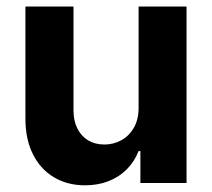

<svg xmlns="http://www.w3.org/2000/svg" viewBox="-20 -550 637 577"><path d="M396.5 -530.4H540.6V0H401.9V-96H396.4Q384.4 -64.9 361.7 -41.8Q339 -18.6 306.9 -5.9Q274.9 6.9 235.8 6.9Q182.6 6.9 142 -17.3Q101.5 -41.5 79 -86.5Q56.4 -131.5 56.4 -192.6V-530.4H200.9V-218Q200.9 -186.8 212.6 -163.7Q224.3 -140.5 245 -128.1Q265.8 -115.7 293.9 -115.7Q321.2 -115.7 344.7 -128.6Q368.2 -141.5 382.3 -166.2Q396.5 -190.9 396.5 -225.8Z"/></svg>

Font: Pretendard Variable
Style: Regular
Weight: 400
Designer: Base glyphs from Inter by Rasmus Andersson; Hangul glyphs from Noto Sans CJK(Source Han Sans) by Jang Soo-young and Kang
Foundry: Kil Hyung-jin
Version: Version 1.100;FEAKit 1.0